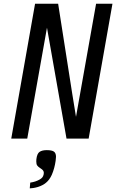

<svg xmlns="http://www.w3.org/2000/svg" viewBox="-20 -745 640 1032"><path d="M168.5 -725H292.5L368 -243L388.5 -117L496.5 -725H584.5L456.5 0H337.5L232.5 -596L126.5 0H40.5ZM193 220Q202 215 207.2 208.8Q212.5 202.5 214.5 193Q215.5 187 215.5 184.5Q215.5 178.5 213 173.8Q210.5 169 204.5 164.5Q195.5 158 194.5 157.5Q184.5 151 179.8 144.2Q175 137.5 175 122.5Q175 115.5 175.5 111Q179 80.5 192.8 71.2Q206.5 62 231 62Q259 62 270 70Q281 78 281 98Q281 103.5 279 119.5Q273.5 159.5 258.5 194.5Q246 222 227.5 237Q209.5 252 183.5 260Q172 263.5 159.5 265.5Q147 267.5 140 267.5L142.5 236.5Q171 232.5 193 220Z"/></svg>

Font: JuliaMono Italic
Style: Regular
Weight: 400
Italic angle: -9°
Monospace: yes
Designer: cormullion
Foundry: corm
Version: Version 0.049; ttfautohint (v1.8.4)